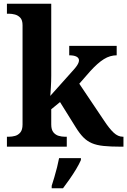

<svg xmlns="http://www.w3.org/2000/svg" viewBox="-20 -780 677 1021"><path d="M16.8 0V-53H28.9Q43.8 -53 60.2 -57.4Q76.7 -61.9 88.3 -75.9Q99.9 -90 99.9 -118.1V-645.9Q99.9 -673 87.8 -685.8Q75.7 -698.6 59.2 -702.8Q42.8 -707 28.9 -707H16.8V-760H252.5V-376.9Q252.5 -363.9 252 -347.3Q251.5 -330.6 250.5 -314.5Q249.5 -298.5 248.7 -286.3Q247.9 -274.1 247.3 -270L373.5 -411.1Q384.4 -423.5 390.1 -432.5Q395.8 -441.4 397.9 -448Q400 -454.6 400 -458.9Q400 -471.9 386.6 -478.9Q373.1 -485.9 348.1 -485.9V-536H600.5V-485.9Q583.5 -485.9 566.5 -481Q549.5 -476.2 532.5 -465.6Q515.5 -455.1 497.5 -439Q479.5 -423 459.5 -401L401.6 -334.8L534.6 -136.8Q561.8 -95.6 584.7 -74.3Q607.6 -53 632.9 -53H636.5V0H622.5Q567.9 0 530.7 -3.9Q493.6 -7.7 468.3 -18.7Q443 -29.6 423.2 -49.7Q403.4 -69.8 383 -102.8L299.2 -237.2L252.5 -199V-118.3Q252.5 -89.9 264.3 -75.9Q276 -62 292.5 -57.5Q309 -53 322.9 -53H335.1V0ZM254.9 208Q261.5 187.7 269.1 161.9Q276.7 136 283.5 109.3Q290.2 82.7 294.2 61H410.3V71Q401.3 92 385.3 118.7Q369.3 145.4 350.4 172.4Q331.5 199.4 315.2 221H254.9Z"/></svg>

Font: Noto Serif Gurmukhi
Style: Regular
Weight: 400
Designer: Vaibhav Singh and the Monotype Design Team
Foundry: Monotype Imaging Inc.
Version: Version 2.003